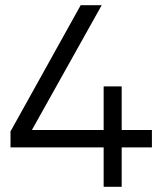

<svg xmlns="http://www.w3.org/2000/svg" viewBox="-20 -720 640 740"><path d="M379.5 0V-152H20.5V-213.5L291 -700H372L103 -219H379.5V-387H449V-219H565.5V-152H449V0Z"/></svg>

Font: Geologica ExtraLight
Style: Regular
Weight: 200
Designer: Sindre Bremnes, Frode Helland
Foundry: Monokrom Skriftforlag AS
Version: Version 1.010; ttfautohint (v1.8.4.7-5d5b);gftools[0.9.28]